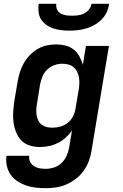

<svg xmlns="http://www.w3.org/2000/svg" viewBox="-20 -760 640 1003"><path d="M218 223Q192 223 165.5 220Q139 217 115 208.5Q91 200 70 186Q49 172 35 151.5Q21 131 15.5 105.5Q10 80 14 54H133Q130 70 137 84.5Q144 99 157 107.5Q170 116 186 119Q202 122 219 122Q240 122 262 115Q284 108 301 92Q318 76 327.5 54.5Q337 33 341 12L356 -78Q341 -57 322.5 -40.5Q304 -24 282 -13Q260 -2 236 3Q212 8 189 8Q161 8 135 0Q109 -8 91 -27Q73 -46 63.5 -70.5Q54 -95 50.5 -122Q47 -149 49 -177Q51 -205 55 -233L72 -333Q76 -357 83.5 -381.5Q91 -406 103.5 -428.5Q116 -451 134.5 -470.5Q153 -490 175.5 -503.5Q198 -517 223 -522.5Q248 -528 273 -528Q298 -528 322 -522Q346 -516 364.5 -501.5Q383 -487 394.5 -466Q406 -445 413 -422L429 -520H549L458 28Q454 55 444 81.5Q434 108 417 132Q400 156 376.5 174Q353 192 326.5 203.5Q300 215 272.5 219Q245 223 218 223ZM253 -93Q274 -93 294.5 -98.5Q315 -104 332.5 -117.5Q350 -131 360.5 -150.5Q371 -170 374 -190L391 -290Q394 -307 394.5 -323Q395 -339 392.5 -355Q390 -371 383 -385Q376 -399 364.5 -409Q353 -419 337.5 -423Q322 -427 305 -427Q284 -427 263 -419.5Q242 -412 225.5 -395.5Q209 -379 201 -358.5Q193 -338 189 -317L173 -217Q170 -201 169.5 -186Q169 -171 171.5 -157Q174 -143 180.5 -130Q187 -117 198 -108.5Q209 -100 223.5 -96.5Q238 -93 253 -93ZM343 -600Q321 -600 300 -602.5Q279 -605 259 -611.5Q239 -618 222 -630Q205 -642 194.5 -659Q184 -676 181.5 -697Q179 -718 182 -740H274Q272 -724 278 -710.5Q284 -697 297 -689.5Q310 -682 325 -680Q340 -678 356 -678Q372 -678 388 -680Q404 -682 419 -689.5Q434 -697 445 -710.5Q456 -724 458 -740H550Q547 -718 537.5 -697Q528 -676 511.5 -659Q495 -642 474 -630Q453 -618 431 -611.5Q409 -605 387 -602.5Q365 -600 343 -600Z"/></svg>

Font: Iosevka Aile
Style: Bold Italic
Weight: 700
Italic angle: -9°
Designer: Belleve Invis
Foundry: Belleve Invis
Version: Version 28.0.1; ttfautohint (v1.8.4)